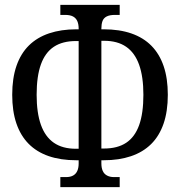

<svg xmlns="http://www.w3.org/2000/svg" viewBox="-20 -750 737 786"><path d="M227 16V-25H250Q268 -25 279.5 -31.5Q291 -38 296.5 -50.5Q302 -63 302 -80V-94H292Q228 -94 179 -111Q130 -128 97 -161.5Q64 -195 47 -245Q30 -295 30 -362Q30 -430 47.5 -480.5Q65 -531 98.5 -564Q132 -597 181 -613.5Q230 -630 292 -630H302V-633Q302 -651 296.5 -663.5Q291 -676 279 -682.5Q267 -689 246 -689H227V-730H470V-689H451Q429 -689 416.5 -682.5Q404 -676 399.5 -663.5Q395 -651 395 -633V-630H405Q469 -630 518 -613Q567 -596 600 -562.5Q633 -529 650 -479Q667 -429 667 -362Q667 -294 649.5 -243.5Q632 -193 598.5 -160Q565 -127 516 -110.5Q467 -94 405 -94H395V-81Q395 -63 400.5 -50.5Q406 -38 418 -31.5Q430 -25 447 -25H470V16ZM291 -141H302V-582H291Q236 -582 200.5 -558.5Q165 -535 147.5 -486.5Q130 -438 130 -362Q130 -288 147.5 -239Q165 -190 200.5 -165.5Q236 -141 291 -141ZM395 -142H406Q461 -142 496.5 -165.5Q532 -189 549.5 -237.5Q567 -286 567 -362Q567 -436 549.5 -485Q532 -534 496.5 -558.5Q461 -583 406 -583H395Z"/></svg>

Font: Noto Serif ExtraCondensed
Style: Regular
Weight: 400
Width: 2
Designer: Monotype Design Team
Foundry: Monotype Imaging Inc.
Version: Version 2.013